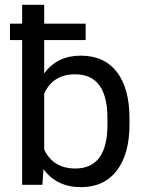

<svg xmlns="http://www.w3.org/2000/svg" viewBox="-20 -770 609 800"><path d="M156.7 0H72.3V-750H164.1V-464.4Q218.8 -538.1 315.9 -538.1Q414.6 -538.1 467 -470Q519.5 -401.9 519.5 -276.9V-251Q519.5 -128.4 466.6 -59.3Q413.6 9.8 316.9 9.8Q216.3 9.8 161.1 -65.4ZM164.1 -379.9V-147Q201.7 -67.9 293.9 -67.9Q427.7 -67.9 427.7 -251V-276.9Q427.7 -460.4 293 -460.4Q200.7 -460.4 164.1 -379.9ZM336.9 -671.4V-603H21.5V-671.4Z"/></svg>

Font: Bert Sans Medium
Style: Regular
Weight: 500
Designer: Christian Robertson, Adam Twardoch, & Cristiano Sobral
Foundry: Google
Version: Version 12.135;January 10, 2020;FontCreator 12.0.0.2547 64-b